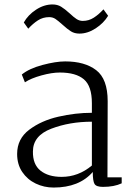

<svg xmlns="http://www.w3.org/2000/svg" viewBox="-20 -832 599 863"><path d="M57 0ZM464 -377 463 -35H527V-8Q493 8 443 8Q413 8 405 -5Q397 -18 397 -59Q336 11 221 11Q178 11 140.5 -7Q103 -25 80 -59Q57 -93 57 -140Q57 -208 111.5 -249Q166 -290 242.5 -307.5Q319 -325 393 -325V-368Q393 -445 357 -475.5Q321 -506 249 -506Q213 -506 166 -493Q119 -480 92 -462L78 -497Q111 -524 171 -540Q231 -556 273 -556Q361 -556 412.5 -516.5Q464 -477 464 -377ZM128 -151Q127 -93 162 -65Q197 -37 257 -37Q332 -37 393 -88V-285Q293 -285 210.5 -253.5Q128 -222 128 -151ZM216 -812Q238 -812 254.5 -802Q271 -792 293 -772Q311 -755 324 -746.5Q337 -738 352 -738Q379 -738 401.5 -752.5Q424 -767 445 -790L466 -761Q446 -728 410 -704.5Q374 -681 337 -681Q315 -681 299 -691Q283 -701 261 -721Q241 -739 229 -747Q217 -755 201 -755Q173 -755 150.5 -740.5Q128 -726 107 -703L87 -731Q106 -765 142 -788.5Q178 -812 216 -812Z"/></svg>

Font: Martel UltraLight
Style: Regular
Weight: 250
Designer: Dan Reynolds
Foundry: Dan Reynolds
Version: Version 1.001; ttfautohint (v1.1) -l 5 -r 5 -G 72 -x 0 -D la